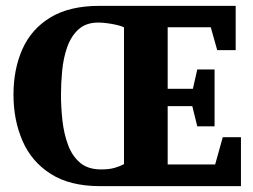

<svg xmlns="http://www.w3.org/2000/svg" viewBox="-20 -635 862 655"><path d="M321 0Q219 0 153.5 -41.5Q88 -83 57 -154Q26 -225 26 -312Q26 -399 56.5 -467.5Q87 -536 152 -575.5Q217 -615 319 -615H784V-464H721L699 -542H552V-332H638L653 -398H712V-204H653L636 -273H552V-74H714L740 -167H802V0ZM325 -57Q353 -57 371.5 -62.5Q390 -68 403 -75V-542Q392 -547 376 -550.5Q360 -554 344 -556Q328 -558 315 -558Q273 -558 247.5 -534.5Q222 -511 209 -473.5Q196 -436 192 -393Q188 -350 188 -312Q188 -269 193 -224Q198 -179 212 -141Q226 -103 253 -80Q280 -57 325 -57Z"/></svg>

Font: Manuale ExtraBold
Style: Regular
Weight: 800
Version: Version 1.002